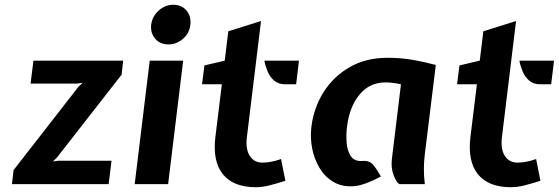

<svg xmlns="http://www.w3.org/2000/svg" viewBox="-20 -771 2340 804"><path d="M30 0 37 -59 308 -407 326 -424 304 -421H108L120 -517H496L489 -458L219 -112L202 -95L225 -98H447L435 0Z M544 0 607 -517H747L684 0ZM685 -585Q650.5 -585 630 -608.8Q609.5 -632.5 613 -667Q617.5 -702.5 644.5 -726.8Q671.5 -751 706 -751Q740.5 -751 761 -726.8Q781.5 -702.5 777 -667Q773.5 -632.5 746.5 -608.8Q719.5 -585 685 -585Z M1052 13Q957 13 913.2 -41.5Q869.5 -96 882 -198L909 -418H826L836 -497L921 -517L936 -640L1073 -683L1014 -198Q1007.5 -147 1025.8 -118.5Q1044 -90 1079 -90Q1093.5 -90 1112.2 -93Q1131 -96 1157 -105L1175 -14Q1136 -1.5 1106.5 5.8Q1077 13 1052 13ZM1175 -418Q1146 -418 1128 -433.5Q1110 -449 1100.5 -472Q1091 -495 1087 -517H1232L1220 -418Z M1458 9Q1410.5 11.5 1375.2 -9.8Q1340 -31 1317.8 -68.2Q1295.5 -105.5 1287 -150.5Q1278.5 -195.5 1284 -240Q1293.5 -319.5 1335 -385.2Q1376.5 -451 1444.5 -490Q1512.5 -529 1602 -529Q1630 -529 1658.2 -526.8Q1686.5 -524.5 1721.5 -518Q1756.5 -511.5 1805 -499L1759 -126Q1755.5 -98.5 1755 -67Q1754.5 -35.5 1759 0H1652Q1640 -7 1628.2 -37.8Q1616.5 -68.5 1621 -105L1659 -418Q1639.5 -422.5 1622.5 -424.2Q1605.5 -426 1595 -426Q1527 -426 1485 -374.2Q1443 -322.5 1433 -240Q1429 -208 1431.5 -174Q1434 -140 1449 -117.2Q1464 -94.5 1498 -97Q1527.5 -99.5 1543.5 -79.8Q1559.5 -60 1575 -32Q1545 -15.5 1514.2 -4Q1483.5 7.5 1458 9Z M2120 13Q2025 13 1981.2 -41.5Q1937.5 -96 1950 -198L1977 -418H1894L1904 -497L1989 -517L2004 -640L2141 -683L2082 -198Q2075.5 -147 2093.8 -118.5Q2112 -90 2147 -90Q2161.5 -90 2180.2 -93Q2199 -96 2225 -105L2243 -14Q2204 -1.5 2174.5 5.8Q2145 13 2120 13ZM2243 -418Q2214 -418 2196 -433.5Q2178 -449 2168.5 -472Q2159 -495 2155 -517H2300L2288 -418Z"/></svg>

Font: Expletus Sans
Style: Bold Italic
Weight: 700
Italic angle: -7°
Version: Version 7.500